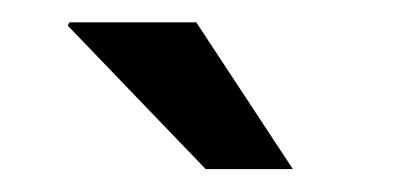

<svg xmlns="http://www.w3.org/2000/svg" viewBox="-20 -741 353 170"><path d="M239.3 -591.3H162.1L40 -718.3L41.5 -721.2H153.8Z"/></svg>

Font: GeogebraSans
Style: Regular
Weight: 400
Designer: Google
Version: Version 1.100140; 2013